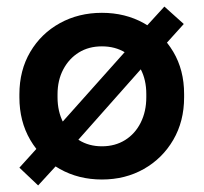

<svg xmlns="http://www.w3.org/2000/svg" viewBox="-20 -536 619 584"><path d="M96 28 39 -26 96 -89 159 -153 366 -385 416 -446 480 -516 539 -463 483 -401 416 -334 213 -105 163 -45ZM290 10Q219 10 162 -22Q105 -54 72 -110.5Q39 -167 39 -240V-249Q39 -322 72 -378Q105 -434 162 -465.5Q219 -497 290 -497Q361 -497 417.5 -465.5Q474 -434 507 -378.5Q540 -323 540 -250V-240Q540 -167 507 -110.5Q474 -54 417.5 -22Q361 10 290 10ZM290 -91Q330 -91 360.5 -110Q391 -129 408 -163Q425 -197 425 -240V-250Q425 -293 408 -325.5Q391 -358 360.5 -376.5Q330 -395 290 -395Q250 -395 220 -376.5Q190 -358 172.5 -325Q155 -292 155 -249V-240Q155 -197 172.5 -163Q190 -129 220 -110Q250 -91 290 -91Z"/></svg>

Font: SUSE SemiBold
Style: Regular
Weight: 600
Designer: Rene Bieder
Foundry: SUSE
Version: Version 1.000